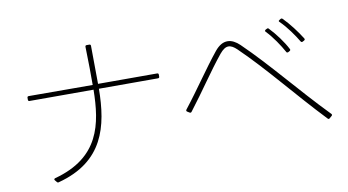

<svg xmlns="http://www.w3.org/2000/svg" viewBox="-77 -953 2104 1162"><g transform="rotate(-10 975.0 -372.5)"><path d="M110 -494H503C500 -283 464 -83 182 -7C175 -5 173 0 177 5L187 17C190 21 194 23 199 21C483 -54 534 -262 536 -494H899C905 -494 908 -497 908 -503V-515C908 -521 905 -524 899 -524H536C536 -591 535 -671 534 -758C534 -764 531 -767 525 -767H509C503 -767 500 -764 500 -758C503 -664 503 -582 503 -523L110 -524C104 -524 101 -521 101 -515V-503C101 -497 104 -494 110 -494Z M1683 -702C1724 -662 1763 -606 1788 -564C1791 -559 1796 -558 1801 -561L1810 -566C1815 -569 1816 -573 1813 -578C1786 -622 1743 -679 1705 -717C1701 -721 1697 -722 1692 -719L1684 -714C1681 -712 1679 -710 1679 -708C1679 -706 1681 -704 1683 -702ZM1691 -517C1693 -512 1697 -511 1703 -513L1712 -518C1717 -521 1719 -525 1716 -530C1694 -574 1650 -634 1612 -673C1609 -677 1605 -678 1600 -675L1592 -671C1589 -669 1587 -667 1587 -664C1587 -662 1588 -660 1590 -658C1629 -618 1668 -559 1691 -517ZM1038 -265 1051 -257C1056 -254 1060 -254 1064 -259C1152 -373 1220 -479 1298 -575C1318 -599 1335 -610 1352 -610C1369 -610 1385 -600 1403 -583C1561 -430 1696 -257 1868 -76C1872 -72 1876 -71 1880 -75L1894 -87C1899 -91 1899 -96 1895 -100C1722 -278 1584 -453 1426 -606C1403 -628 1378 -642 1352 -642C1326 -642 1300 -629 1273 -596C1194 -498 1124 -390 1036 -278C1032 -273 1033 -268 1038 -265Z"/></g></svg>

Font: LINE Seed JP_OTF Thin
Style: Regular
Weight: 250
Designer: LY Corporation & Fontrix & Fontworks
Version: Version 1.007